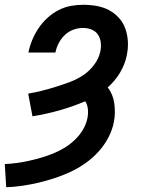

<svg xmlns="http://www.w3.org/2000/svg" viewBox="-50 -562 620 804"><path d="M-24 222 -30 125Q-5 124 20 120.5Q45 117 70.5 111.5Q96 106 121.5 98.5Q147 91 172 81Q197 71 220 57Q243 43 263 24Q283 5 297 -18.5Q311 -42 316 -67Q320 -86 318 -105Q316 -124 307 -138Q253 -115 197.5 -99.5Q142 -84 86 -75L68 -170Q98 -175 127.5 -182.5Q157 -190 185.5 -199Q214 -208 243.5 -219Q273 -230 299 -247.5Q325 -265 344.5 -291Q364 -317 370 -346Q374 -365 372 -383.5Q370 -402 360.5 -416.5Q351 -431 334 -438Q317 -445 298 -445Q278 -445 258 -438Q238 -431 222 -416Q206 -401 196 -381.5Q186 -362 182 -342H69Q74 -368 84.5 -393.5Q95 -419 110.5 -442.5Q126 -466 147.5 -486Q169 -506 194 -519Q219 -532 245.5 -537Q272 -542 298 -542Q327 -542 355 -537Q383 -532 406.5 -519.5Q430 -507 448 -487Q466 -467 475 -441.5Q484 -416 485.5 -388Q487 -360 481 -331Q474 -294 453 -258.5Q432 -223 401 -196Q412 -182 419 -165Q426 -148 428.5 -129.5Q431 -111 431 -91.5Q431 -72 427 -52Q421 -19 404 13.5Q387 46 362.5 73Q338 100 307.5 121.5Q277 143 244.5 158Q212 173 178.5 184Q145 195 111 203Q77 211 43 216Q9 221 -24 222Z"/></svg>

Font: Lode
Style: Bold Italic
Weight: 700
Italic angle: -11°
Monospace: yes
Designer: Belleve Invis
Foundry: Belleve Invis
Version: Version 29.2.0; ttfautohint (v1.8.3)